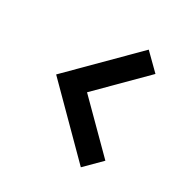

<svg xmlns="http://www.w3.org/2000/svg" viewBox="-129 -748 738 759"><g transform="rotate(30 239.5 -368.5)"><path d="M338 -100 70 -369 338 -637 409 -567 211 -369 409 -171Z"/></g></svg>

Font: Tomorrow Medium
Style: Regular
Weight: 500
Designer: Tony de Marco, Monica Rizzolli
Foundry: Just in Type
Version: Version 2.002